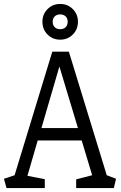

<svg xmlns="http://www.w3.org/2000/svg" viewBox="-22 -953 612 973"><path d="M11 0 -2 -47 52 -65 243 -691H327L519 -65L566 -47L555 0H364V-44L445 -65L392 -241H169L117 -62L205 -45V0ZM188 -304H373L279 -616ZM193 -843Q193 -881 219 -907Q245 -933 283 -933Q321 -933 347 -907Q373 -881 373 -843Q373 -804 347 -778Q321 -752 283 -752Q245 -752 219 -778Q193 -804 193 -843ZM245 -843Q245 -825 255.5 -815Q266 -805 283 -805Q300 -805 310.5 -815Q321 -825 321 -843Q321 -860 310.5 -870Q300 -880 283 -880Q266 -880 255.5 -870Q245 -860 245 -843Z"/></svg>

Font: Kreon Light
Style: Regular
Weight: 300
Designer: Julia Petretta
Foundry: Julia Petretta and Eli Heuer
Version: Version 2.002